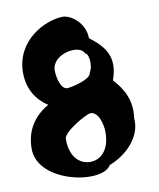

<svg xmlns="http://www.w3.org/2000/svg" viewBox="-76 -769 642 777"><g transform="rotate(-10 244.5 -380.0)"><path d="M18 -203C18 -62 277 -13 318 -84C385 -109 456 -174 448 -254C458 -322 432 -374 390 -419C422 -508 388 -556 324 -604C324 -666 269 -708 233 -708C161 -706 37 -645 37 -512C37 -444 70 -396 115 -367C60 -336 18 -284 18 -203ZM161 -218C161 -249 262 -304 277 -304C311 -304 324 -249 324 -218C324 -145 286 -110 243 -110C199 -110 161 -145 161 -218ZM165 -499C165 -568 284 -588 298 -546C312 -546 321 -494 303 -466C303 -438 217 -420 203 -420C176 -420 165 -472 165 -499Z"/></g></svg>

Font: Ampere
Style: UltCnd
Weight: 400
Version: Version 1